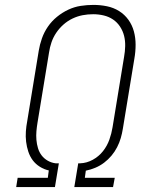

<svg xmlns="http://www.w3.org/2000/svg" viewBox="-20 -763 640 783"><path d="M46 0 52 -38H175L179 -68Q160 -72 142.5 -83Q125 -94 113.5 -109.5Q102 -125 95.5 -144.5Q89 -164 86.5 -185Q84 -206 85.5 -227Q87 -248 91 -269L138 -556Q142 -581 151 -606.5Q160 -632 175.5 -654.5Q191 -677 212.5 -694.5Q234 -712 258.5 -723.5Q283 -735 309 -739Q335 -743 361 -743Q389 -743 416 -737.5Q443 -732 465.5 -718Q488 -704 503.5 -682.5Q519 -661 526 -635Q533 -609 533 -580.5Q533 -552 528 -524L481 -238Q478 -219 472.5 -200Q467 -181 457.5 -162.5Q448 -144 434.5 -128Q421 -112 404.5 -99.5Q388 -87 369 -79Q350 -71 330 -67L326 -38H448L441 0H283L299 -97H307Q334 -98 358.5 -111.5Q383 -125 400 -146.5Q417 -168 426 -193.5Q435 -219 439 -244L486 -531Q490 -553 490.5 -575Q491 -597 486 -617Q481 -637 469.5 -654.5Q458 -672 441 -683.5Q424 -695 403 -700Q382 -705 360 -705Q338 -705 317 -701Q296 -697 276 -687.5Q256 -678 239 -663Q222 -648 209.5 -629.5Q197 -611 190 -590.5Q183 -570 180 -549L133 -263Q130 -245 128.5 -227.5Q127 -210 128.5 -192.5Q130 -175 135 -158.5Q140 -142 150 -129Q160 -116 175 -107.5Q190 -99 207 -97H220L204 0Z"/></svg>

Font: Iosevka Curly Slab XLtExObl
Style: Regular
Weight: 200
Width: 7
Italic angle: -9°
Monospace: yes
Designer: Belleve Invis
Foundry: Belleve Invis
Version: Version 11.0.0; ttfautohint (v1.8.3)